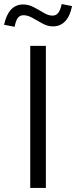

<svg xmlns="http://www.w3.org/2000/svg" viewBox="-72 -926 375 946"><path d="M77 0V-700H154V0ZM0 -794 -52 -804Q-30 -904 42 -904Q69 -904 94.5 -890.5Q120 -877 143 -863Q166 -849 187 -849Q204 -849 214.5 -862Q225 -875 232 -906L283 -896Q273 -846 249 -821Q225 -796 189 -796Q163 -796 137.5 -810Q112 -824 88.5 -837.5Q65 -851 44 -851Q26 -851 16 -838Q6 -825 0 -794Z"/></svg>

Font: Red Hat Display VF
Style: Regular
Weight: 300
Designer: Pentagram, MCKL
Foundry: Pentagram, MCKL
Version: Version 1.023